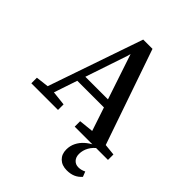

<svg xmlns="http://www.w3.org/2000/svg" viewBox="-244 -809 1171 1171"><g transform="rotate(45 341.0 -224.0)"><path d="M8 0V-48L109 -60H129L238 -48V0ZM71 0 302 -671H382L614 0H495L302 -578H316L305 -535L125 0ZM179 -209V-261H472V-209ZM382 0V-47L507 -60H542L669 -47V0ZM536 223Q494 223 469 199Q444 175 444 135Q444 103 457.5 76Q471 49 494.5 28Q518 7 547 -6V-12H582Q550 10 534 39Q518 68 518 99Q518 127 533.5 143.5Q549 160 573 160Q585 160 597 157Q609 154 621 148L634 181Q616 202 592 212.5Q568 223 536 223Z"/></g></svg>

Font: Source Serif 4 18pt Medium
Style: Regular
Weight: 500
Designer: Frank Grießhammer
Foundry: Adobe Systems Incorporated
Version: Version 4.004;hotconv 1.0.116;makeotfexe 2.5.65601